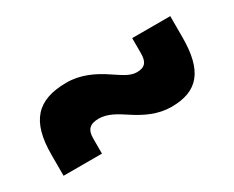

<svg xmlns="http://www.w3.org/2000/svg" viewBox="-50 -627 687 563"><g transform="rotate(-30 293.0 -345.5)"><path d="M40.5 -221.2H170.4V-272.9C170.4 -302.2 183.1 -314.9 213.4 -314.9C241.7 -314.9 267.6 -299.3 294.9 -281.2C331.5 -256.8 371.1 -237.8 416 -237.8C506.3 -237.8 545.4 -286.1 545.4 -398.9V-470.2H416.5V-418.5C416.5 -389.2 405.8 -376.5 378.9 -376.5C354.5 -376.5 333.5 -393.6 307.6 -410.2C271.5 -434.6 230.5 -453.6 184.6 -453.6C84 -453.6 40.5 -405.3 40.5 -292.5Z"/></g></svg>

Font: Cascadia Code
Style: Bold
Weight: 700
Monospace: yes
Designer: Aaron Bell
Foundry: Saja Typeworks
Version: Version 2404.023